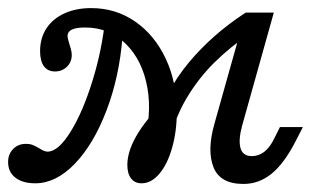

<svg xmlns="http://www.w3.org/2000/svg" viewBox="-50 -446 790 479"><path d="M267.7 -34.7Q267.7 -71.8 296 -116.5Q324.2 -161.3 371.8 -201.6L380.6 -195.2L306.5 -83.1Q329.8 -158.9 317.7 -227Q305.6 -295.2 264.1 -336.3Q222.6 -377.4 162.1 -377.4Q140.3 -377.4 129.4 -372.2Q118.5 -366.9 118.5 -356.5Q118.5 -352.4 119.8 -348Q121 -343.5 122.6 -337.9Q125 -330.6 127 -323Q129 -315.3 129 -308.9Q129 -291.1 116.9 -279.4Q104.8 -267.7 87.1 -267.7Q69.4 -267.7 59.7 -280.6Q50 -293.5 50 -318.5Q50 -350.8 65.7 -375Q81.5 -399.2 110.5 -412.5Q139.5 -425.8 177.4 -425.8Q238.7 -425.8 287.1 -392.3Q335.5 -358.9 363.3 -300Q391.1 -241.1 391.1 -166.9Q391.1 -118.5 379.4 -77.4Q367.7 -36.3 347.6 -12.5Q327.4 11.3 303.2 11.3Q286.3 11.3 277 -0.8Q267.7 -12.9 267.7 -34.7ZM-29.8 -41.9Q-29.8 -61.3 -17.3 -74.2Q-4.8 -87.1 14.5 -87.1Q24.2 -87.1 30.6 -84.7Q37.1 -82.3 48.4 -75.8Q53.2 -72.6 58.5 -70.2Q63.7 -67.7 68.5 -67.7Q95.2 -67.7 125.8 -116.9Q156.5 -166.1 180.6 -244Q204.8 -321.8 212.9 -402.4L255.6 -354Q247.6 -253.2 215.3 -169.4Q183.1 -85.5 136.3 -37.1Q89.5 11.3 37.9 11.3Q6.5 11.3 -11.7 -2.8Q-29.8 -16.9 -29.8 -41.9ZM562.9 -414.5 575.8 -363.7Q525 -329.8 484.7 -289.9Q444.4 -250 414.9 -200Q385.5 -150 371.8 -89.5L327.4 -116.1Q362.1 -219.4 421 -289.9Q479.8 -360.5 562.9 -414.5ZM578.2 -56.5Q595.2 -56.5 609.3 -67.3Q623.4 -78.2 633.9 -100L648.4 -129H705.6L687.9 -94.4Q658.9 -37.9 627.4 -12.5Q596 12.9 557.3 12.9Q499.2 12.9 482.7 -28.6Q466.1 -70.2 484.7 -136.3L562.9 -414.5H633.1L554 -132.3Q544.4 -96.8 550 -76.6Q555.6 -56.5 578.2 -56.5Z"/></svg>

Font: Playfair Micro SmCond SmLight
Style: Italic
Weight: 360
Width: 4
Italic angle: -15.6°
Designer: Claus Eggers Sørensen
Foundry: Claus Eggers Sørensen
Version: Version 2.203;Glyphs 3.3 (3326)